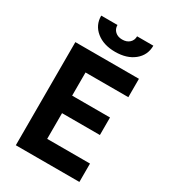

<svg xmlns="http://www.w3.org/2000/svg" viewBox="-225 -1064 1049 1177"><g transform="rotate(30 300.0 -475.0)"><path d="M80 0V-730H530V-600H227V-436H495V-312H227V-130H530V0ZM320 -800Q238 -800 187 -841.5Q136 -883 136 -950H251Q251 -922 270 -904.5Q289 -887 320 -887Q352 -887 371 -904.5Q390 -922 390 -950H505Q505 -883 454 -841.5Q403 -800 320 -800Z"/></g></svg>

Font: NKDuy Mono ExtraBold
Style: Regular
Weight: 800
Monospace: yes
Designer: NKDuy
Foundry: NKDuy
Version: Version 2.251; ttfautohint (v1.8.4.7-5d5b)